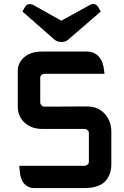

<svg xmlns="http://www.w3.org/2000/svg" viewBox="-20 -963 637 983"><path d="M260 -759 95 -904 107 -926Q113 -935 116 -937Q124 -942 134 -942Q140 -942 147 -939H148L294 -857L441 -938Q449 -942 452 -942Q454 -943 456 -943Q472 -943 482 -928L496 -904L328 -759Q314 -748 294.5 -748Q275 -748 260 -759ZM550 -289V-123Q550 -98 543.5 -77.5Q537 -57 522.5 -39Q508 -21 480 -10.5Q452 0 412 0H153Q126 0 104.5 -22Q83 -44 80 -98L79 -114H412Q414 -114 418.5 -115Q423 -116 429 -121Q435 -126 435 -134V-284Q435 -291 428 -297Q421 -303 412 -303H195Q141 -303 106 -335Q71 -367 71 -417V-600Q71 -641 104 -670Q137 -699 195 -699H427Q464 -698 486.5 -672.5Q509 -647 513 -601L515 -585H209Q199 -585 192.5 -579Q186 -573 186 -564V-437Q186 -431 192 -424Q198 -417 208 -417Q234 -417 309 -417.5Q384 -418 425 -418Q483 -418 516.5 -380Q550 -342 550 -289Z"/></svg>

Font: FifthLeg
Style: Bold
Weight: 700
Designer: Jakub Steiner
Version: Version 1.0